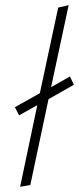

<svg xmlns="http://www.w3.org/2000/svg" viewBox="-20 -718 303 736"><path d="M263.2 -393.1 248 -424.8 175.8 -383.8 243.2 -698.2 203.1 -689 132.8 -360.8 37.1 -307.1 53.2 -275.9 123 -314.9 57.1 -2 96.2 -8.8 166 -337.9Z"/></svg>

Font: Comic Neue Angular Light Italic
Style: Regular
Weight: 300
Italic angle: -12°
Designer: Craig Rozynski
Foundry: Craig Rozynski
Version: Version 2.003